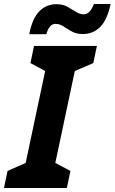

<svg xmlns="http://www.w3.org/2000/svg" viewBox="-49 -945 576 965"><path d="M-29 0 -11 -86 80 -126 178 -588 104 -628 122 -714H438L420 -628L327 -588L229 -126L305 -86L287 0ZM98 -773Q113 -852 148.5 -888Q184 -924 235 -924Q267 -924 290 -911Q313 -898 332.5 -885.5Q352 -873 372 -873Q403 -873 423 -925H507Q490 -845 454.5 -809.5Q419 -774 367 -774Q335 -774 312.5 -786.5Q290 -799 270.5 -812Q251 -825 230 -825Q198 -825 184 -773Z"/></svg>

Font: BC Sans
Style: Bold Italic
Weight: 700
Italic angle: -12°
Designer: Monotype Design Team
Province of B.C.
Foundry: Monotype Imaging Inc.
Version: Version 2.000;GOOG;noto-source:20170915:90ef993387c0